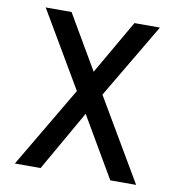

<svg xmlns="http://www.w3.org/2000/svg" viewBox="-79 -772 786 845"><g transform="rotate(10 314.0 -350.0)"><path d="M43 0 256.5 -361.5 57.5 -700H173L314.5 -458L454 -700H568L370 -365.5L585 0H469.5L312 -269.5L158 0Z"/></g></svg>

Font: Overpass Medium
Style: Regular
Weight: 500
Designer: Delve Withrington, Dave Bailey, Thomas Jockin
Foundry: Delve Fonts LLC
Version: Version 4.000